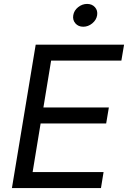

<svg xmlns="http://www.w3.org/2000/svg" viewBox="-20 -954 649 974"><path d="M40.5 0 161.1 -727.5H609.4L595.7 -646.5H239.3L200.2 -408.7H532.2L518.6 -327.6H186L145.5 -81.1H505.4L492.2 0ZM402.3 -818.4Q377.4 -818.4 362.5 -835.4Q347.7 -852.5 351.6 -876.5Q355.5 -900.9 376.2 -917.5Q397 -934.1 421.9 -934.1Q446.8 -934.1 461.7 -917.5Q476.6 -900.9 472.7 -876.5Q468.8 -852.5 448 -835.4Q427.2 -818.4 402.3 -818.4Z"/></svg>

Font: Inter 17pt
Style: Italic
Weight: 400
Italic angle: -9.3988°
Version: Version 4.001;git-66647c0bb